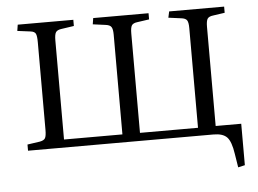

<svg xmlns="http://www.w3.org/2000/svg" viewBox="-48 -569 1036 771"><g transform="rotate(-5 470.0 -184.0)"><path d="M881.8 140.1 873 85Q865.7 35.2 849.1 17.6Q832.5 0 794.9 0H46.9V-24.9L97.2 -32.2Q113.8 -35.2 118.9 -43.9Q124 -52.7 124 -77.1V-430.2Q124 -456.1 119.4 -465.1Q114.7 -474.1 99.1 -476.1L45.9 -482.9L49.8 -507.8H273.9V-482.9L221.2 -475.1Q205.6 -472.7 200.2 -463.9Q194.8 -455.1 194.8 -431.2V-32.2H430.2V-434.1Q430.2 -456.5 424.3 -465.3Q418.5 -474.1 400.9 -476.1L350.1 -482.9L354 -507.8H577.1V-482.9L529.8 -476.1Q512.2 -474.1 506.6 -465.3Q501 -456.5 501 -433.1V-32.2H734.9V-434.1Q734.9 -457 729.2 -465.6Q723.6 -474.1 706.1 -476.1L654.8 -482.9L660.2 -507.8H881.8V-482.9L835 -476.1Q817.4 -474.1 811.8 -465.3Q806.2 -456.5 806.2 -433.1V-33.2H909.2V133.8Z"/></g></svg>

Font: Literata Light
Style: Regular
Weight: 300
Designer: Latin by Veronika Burian and Jose Scaglione. Greek by Irene Vlachou. Cyrillic by Vera Evstafieva.
Foundry: TypeTogether
Version: Version 3.021